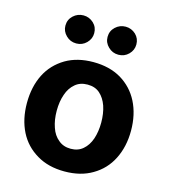

<svg xmlns="http://www.w3.org/2000/svg" viewBox="-114 -856 842 956"><g transform="rotate(15 306.5 -377.5)"><path d="M306.6 10.7Q223.6 10.7 164.1 -24.9Q102.5 -61 70.8 -123.5Q38.6 -187.5 38.6 -270.5Q38.6 -354.5 70.8 -418.5Q102.1 -480.5 164.1 -517.6Q224.1 -552.7 306.6 -552.7Q389.6 -552.7 449.7 -517.6Q510.7 -481 542.5 -418.5Q575.2 -354 575.2 -270.5Q575.2 -188 542.5 -123.5Q510.7 -60.5 449.7 -24.9Q390.1 10.7 306.6 10.7ZM370.6 -128.4Q395.5 -149.4 408.7 -187Q421.4 -225.1 421.4 -271.5Q421.4 -318.4 408.7 -356.4Q395.5 -393.6 370.6 -415.5Q346.2 -437 307.6 -437Q269 -437 244.1 -415.5Q217.3 -393.1 205.1 -356.4Q191.9 -319.3 191.9 -271.5Q191.9 -224.6 205.1 -187Q217.3 -149.9 244.1 -128.4Q269.5 -106.4 307.6 -106.4Q345.7 -106.4 370.6 -128.4ZM198.7 -620.1Q167.5 -620.1 146 -641.6Q124 -663.1 124 -692.4Q124 -723.1 146 -743.7Q168.5 -764.6 198.7 -764.6Q228.5 -764.6 251 -743.7Q272.5 -723.1 272.5 -692.4Q272.5 -663.1 251 -641.6Q229.5 -620.1 198.7 -620.1ZM416 -620.1Q384.8 -620.1 363.3 -641.6Q341.3 -662.6 341.3 -692.4Q341.3 -723.1 363.3 -743.7Q385.7 -764.6 416 -764.6Q445.8 -764.6 468.3 -743.7Q489.7 -723.1 489.7 -692.4Q489.7 -663.1 468.3 -641.6Q446.8 -620.1 416 -620.1Z"/></g></svg>

Font: My Font
Style: Bold
Weight: 500
Designer: Rasmus Andersson
Foundry: rsms
Version: Version 0.001